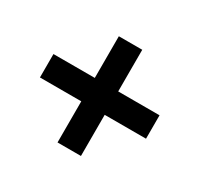

<svg xmlns="http://www.w3.org/2000/svg" viewBox="-110 -734 792 760"><g transform="rotate(30 285.5 -353.5)"><path d="M231.9 -110.8H338.9V-298.8H527.8V-405.8H338.9V-596.2H231.9V-405.8H43V-298.8H231.9Z"/></g></svg>

Font: Open Sans bold
Style: Bold
Weight: 700
Foundry: Ascender Corporation
Version: Version 1.100;PS 001.100;hotconv 1.0.88;makeotf.lib2.5.64775